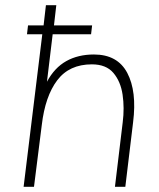

<svg xmlns="http://www.w3.org/2000/svg" viewBox="-20 -720 613 740"><path d="M453 -249Q460 -304 452.5 -355Q445 -406 417 -439Q389 -472 334 -472Q247 -472 200.5 -410.5Q154 -349 141 -238L111 0H71L143 -588H84L88 -622H148L157 -700H197L188 -622H335L331 -588H183L161 -405Q190 -459 235.5 -484.5Q281 -510 342 -510Q433 -510 470.5 -439Q508 -368 493 -249L463 0H423Z"/></svg>

Font: Haskoy ExtraLight
Style: Italic
Weight: 200
Designer: Ertekin Erdin
Foundry: Ertekin Erdin
Version: Version 2.000; ttfautohint (v1.8.4.7-5d5b)